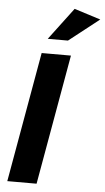

<svg xmlns="http://www.w3.org/2000/svg" viewBox="-62 -993 565 1032"><g transform="rotate(5 220.0 -477.0)"><path d="M300 -702H142L18 0H176ZM168 -781H277L440 -909L298 -954Z"/></g></svg>

Font: Geom Bold
Style: Bold Italic
Weight: 700
Italic angle: -10°
Version: Version 1.102